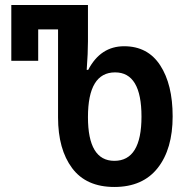

<svg xmlns="http://www.w3.org/2000/svg" viewBox="-20 -734 752 764"><path d="M435 10Q548 10 607.5 -65.5Q667 -141 667 -271Q667 -398 617.5 -474Q568 -550 474 -550Q380 -550 331 -456H325Q330 -523 330 -569V-714H25V-492H132V-617H211V-267Q211 -140 267 -65Q323 10 435 10ZM435 -94Q330 -94 330 -268Q330 -446 438 -446Q543 -446 543 -270Q543 -94 435 -94Z"/></svg>

Font: Noto Sans Georgian Condensed Semi
Style: Regular
Weight: 600
Width: 3
Designer: Monotype Design Team
Foundry: Monotype Imaging Inc.
Version: Version 1.901